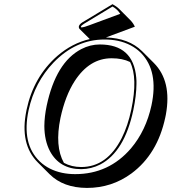

<svg xmlns="http://www.w3.org/2000/svg" viewBox="-20 -838 826 924"><path d="M517.1 -557.6Q410.6 -557.6 339.4 -447.8Q293.9 -377 271 -270.5Q242.7 -133.8 287.6 -54.2Q324.7 -34.2 371.1 -34.2Q495.1 -34.2 565.9 -173.8Q595.2 -232.4 611.8 -310.1Q644 -463.9 606 -539.6Q569.3 -557.6 517.1 -557.6ZM775.4 -272.5Q737.8 -96.2 612.8 -3.4Q518.1 66.4 398.4 66.4Q284.7 65.9 218.8 0.5L162.1 -56.2Q74.2 -144 106.9 -304.7Q107.4 -307.6 107.9 -310.1Q141.6 -468.3 255.4 -568.4Q327.1 -630.4 412.1 -649.9L362.3 -699.2Q358.4 -704.6 359.4 -710.9Q361.8 -721.2 377 -731Q378.4 -731.9 378.9 -731.9L521.5 -817.9Q540.5 -807.6 552.7 -795.9L608.9 -739.3Q622.1 -725.1 628.9 -709.5L489.7 -657.7Q599.6 -654.8 663.6 -591.8L720.2 -535.2Q807.6 -447.8 778.3 -286.6Q776.9 -279.3 775.4 -272.5ZM521.5 -806.6 384.3 -723.6Q370.6 -715.3 369.6 -709.5Q369.6 -709 369.1 -709Q370.1 -706.5 371.6 -706.1Q384.8 -706.5 412.1 -717.3L558.6 -771.5Q545.9 -792.5 521.5 -806.6ZM709 -331.1Q744.1 -495.6 658.2 -583.5Q614.3 -627 547.4 -641.6Q516.6 -647.9 482.9 -647.9Q345.2 -647.9 237.8 -537.1Q147 -442.4 117.7 -308.1Q83 -145.5 171.9 -60.5Q214.8 -20 278.8 -6.3Q309.1 0 341.8 0Q503.9 0 610.4 -124Q682.6 -209.5 709 -331.1ZM460.4 -624Q621.6 -624 635.7 -464.4Q637.2 -449.2 636.7 -433.6Q636.2 -377.9 621.6 -308.1Q579.1 -107.4 462.4 -46.4Q419.4 -24.4 371.1 -23.9Q266.6 -23.9 220.2 -110.8Q193.8 -161.6 193.4 -231.4Q193.8 -277.3 204.6 -329.1Q249 -538.1 371.1 -601.6Q414.1 -624 460.4 -624Z"/></svg>

Font: Linux Biolinum Shadow O
Style: Italic
Weight: 400
Italic angle: -12°
Designer: Philipp H. Poll
Foundry: Philipp H. Poll
Version: Version 0.6.2